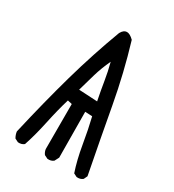

<svg xmlns="http://www.w3.org/2000/svg" viewBox="-181 -858 862 953"><g transform="rotate(30 250.0 -381.5)"><path d="M407.2 -7.8 387.7 -17.6Q366.2 -81.1 352.5 -162.1Q338.9 -243.2 323.2 -307.6L282.2 -309.6L284.2 -47.9L271.5 -23.4Q257.8 -11.7 236.3 -13.7L216.8 -23.4Q207 -36.1 205.1 -51.8V-309.6L179.7 -315.4Q160.2 -251 142.6 -168Q125 -85 103.5 -21.5Q89.8 -9.8 68.4 -11.7L48.8 -21.5Q39.1 -38.1 37.1 -55.7Q82 -251 127.9 -413.6Q173.8 -576.2 232.4 -732.4Q258.8 -779.3 303.7 -734.4Q352.5 -572.3 382.8 -405.8Q413.1 -239.3 452.1 -38.1L442.4 -17.6Q428.7 -5.9 407.2 -7.8ZM307.6 -383.8Q295.9 -442.4 288.1 -491.2Q280.3 -540 267.6 -587.9Q244.1 -538.1 229.5 -488.3Q214.8 -438.5 201.2 -389.6Z"/></g></svg>

Font: JasonHandwriting2
Style: Regular
Weight: 400
Version: Version 1.05.10